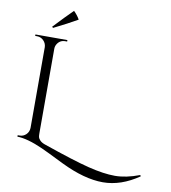

<svg xmlns="http://www.w3.org/2000/svg" viewBox="-112 -997 1150 1295"><g transform="rotate(10 463.0 -349.5)"><path d="M169 -764 162 -771Q239 -853 289 -902Q316 -875 330 -849Q266 -812 169 -764ZM250 19Q463 93 569.5 119.5Q676 146 752.5 146Q829 146 921 111L926 119Q804 203 680 203Q553 203 391 124Q266 62 236 49Q129 1 60 0V-10H73Q99 -10 117.5 -28Q136 -46 137 -73V-627Q136 -653 117.5 -671.5Q99 -690 73 -690H60V-700H279V-690H266Q230 -690 211 -659Q202 -644 202 -627V-50Q202 -32 204 -22.5Q206 -13 217 -1Q228 11 250 19Z"/></g></svg>

Font: Cinzel Decorative
Style: Regular
Weight: 400
Designer: Natanael Gama
Version: Version 1.002;PS 001.002;hotconv 1.0.56;makeotf.lib2.0.21325